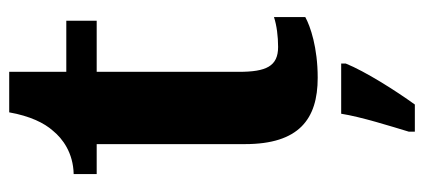

<svg xmlns="http://www.w3.org/2000/svg" viewBox="-272 -428 921 417"><g transform="rotate(-90 188.5 -219.5)"><path d="M228 10C294 10 340 -6 360 -17V-85C342 -79 318 -76 295 -76C253 -76 241 -102 241 -161V-470H352V-536H241V-660H153C145 -615 130 -584 113 -565C96 -544 65 -521 19 -520V-470H84V-148C84 -31 138 10 228 10ZM111 208V221H170C201 178 242 113 259 71V61H150C143 105 123 168 111 208Z"/></g></svg>

Font: Noto Serif Devanagari Condensed ExtraBold
Style: Regular
Weight: 800
Width: 3
Designer: Universal Thirst, Indian Type Foundry and the Monotype Design Team
Foundry: Monotype Imaging Inc.
Version: Version 2.004